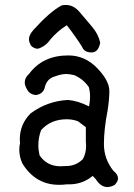

<svg xmlns="http://www.w3.org/2000/svg" viewBox="-20 -743 540 776"><path d="M350 -531Q320 -531 311 -555Q283 -599 250 -641Q213 -618 184 -584Q164 -555 133 -546Q118 -546 106 -558Q97 -572 97 -585Q97 -602 116 -623Q183 -697 229 -721Q238 -723 246 -723Q278 -723 302.5 -693.5Q327 -664 352 -635Q377 -606 385 -571Q378 -531 350 -531ZM414 13Q387 13 367 -19L355 -32L341 -22Q305 2 260 2H250Q234 4 219 4Q123 4 70 -83Q58 -110 58 -138Q58 -152 61 -165L60 -180Q60 -241 104 -285Q172 -335 255 -339Q294 -336 340 -313Q344 -334 344 -352Q344 -373 339 -391Q317 -423 281 -439Q261 -444 246 -444Q242 -444 231 -442.5Q220 -441 195.5 -432Q171 -423 162 -394Q157 -364 126 -359Q100 -360 88 -384Q80 -398 80 -410Q80 -429 98 -445Q153 -519 256 -519Q323 -519 372.5 -468Q422 -417 422 -375Q422 -343 415 -297Q400 -220 400 -161Q400 -101 438 -53Q457 -38 457 -22Q457 -10 444 4Q428 13 414 13ZM224 -71 248 -72Q287 -72 315 -100Q328 -124 328 -153L327 -170V-229L295 -253Q273 -261 250 -261Q185 -261 146 -217Q135 -187 135 -156Q135 -136 140 -115Q170 -71 224 -71Z"/></svg>

Font: Xiaolai Mono SC
Style: Regular
Weight: 400
Monospace: yes
Designer: LXGW / Nozomi Seto
Version: Version 3.113;September 30, 2024